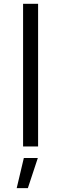

<svg xmlns="http://www.w3.org/2000/svg" viewBox="-20 -762 318 999"><path d="M100.1 -742.2H178.2V0H100.1ZM104 60.1H176.8L125 216.8H66.9Z"/></svg>

Font: Montserrat-Arabic Light
Style: Regular
Weight: 300
Designer: Mohamed Gaber
Foundry: Kief Type Foundry
Version: Version 5.008;PS 005.008;hotconv 1.0.88;makeotf.lib2.5.64775